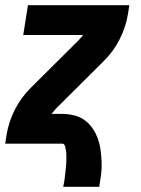

<svg xmlns="http://www.w3.org/2000/svg" viewBox="-20 -550 540 735"><path d="M222 165Q224 156 225.5 147.5Q227 139 228 130Q229 121 230 112.5Q231 104 232 95Q233 86 233.5 77.5Q234 69 234 60Q234 51 234 42.5Q234 34 232.5 25.5Q231 17 228.5 8.5Q226 0 218 0H0L5 -33Q13 -83 37 -130.5Q61 -178 100 -216L279 -394Q284 -400 289 -405Q294 -410 298 -416H69L87 -530H475L470 -497Q462 -447 438 -399.5Q414 -352 375 -314L196 -136Q191 -130 186.5 -125Q182 -120 177 -114H218Q241 -114 263.5 -108.5Q286 -103 304 -90Q322 -77 334.5 -58.5Q347 -40 354.5 -19Q362 2 365 24.5Q368 47 369 70.5Q370 94 367 117.5Q364 141 360 165Z"/></svg>

Font: Iosevka Curly Heavy Oblique
Style: Regular
Weight: 900
Italic angle: -9°
Monospace: yes
Designer: Belleve Invis
Foundry: Belleve Invis
Version: Version 11.1.0; ttfautohint (v1.8.3)